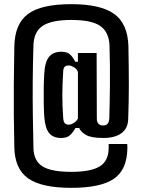

<svg xmlns="http://www.w3.org/2000/svg" viewBox="-20 -761 687 924"><path d="M323 143Q180 143 115.5 97.5Q51 52 49 -52Q47 -133 46.5 -206Q46 -279 46.5 -358.5Q47 -438 49 -538Q51 -646 114.5 -693.5Q178 -741 323 -741Q464 -741 529.5 -694Q595 -647 598 -538Q600 -434 600 -352.5Q600 -271 597 -189Q596 -143 564.5 -120Q533 -97 477 -97Q419 -97 394 -111.5Q369 -126 361 -145H343Q331 -123 316.5 -110Q302 -97 274 -97Q236 -97 216.5 -120.5Q197 -144 193 -200Q191 -230 190.5 -267Q190 -304 190.5 -340.5Q191 -377 193 -406Q196 -463 216 -487.5Q236 -512 275 -512Q302 -512 316 -500Q330 -488 342 -464H355V-506H445L446 -191Q446 -157 477 -157Q504 -157 506 -191Q508 -259 509 -349Q510 -439 507 -543Q504 -607 462.5 -636Q421 -665 323 -665Q229 -665 186 -637Q143 -609 141 -543Q138 -448 137.5 -367.5Q137 -287 138 -209.5Q139 -132 141 -47Q143 14 185 40Q227 66 323 66Q417 66 459.5 40Q502 14 503 -47Q503 -54 503 -57Q503 -60 503 -68H592Q593 -62 593 -58.5Q593 -55 593 -48Q592 55 528.5 99Q465 143 323 143ZM311 -161Q322 -161 335.5 -169.5Q349 -178 355 -191V-415Q349 -430 335 -438Q321 -446 311 -446Q296 -446 290 -438Q284 -430 284 -414Q280 -352 280 -303Q280 -254 284 -195Q285 -176 291.5 -168.5Q298 -161 311 -161Z"/></svg>

Font: Big Shoulders Text
Style: Bold
Weight: 700
Designer: Patric King
Foundry: XO Type Co
Version: Version 1.000; ttfautohint (v1.8.2)